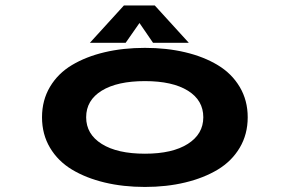

<svg xmlns="http://www.w3.org/2000/svg" viewBox="-20 -692 1090 722"><path d="M690 -531H555.5L504.5 -605.5L452.5 -531H318L446 -671.5H562ZM525 11Q443 11 373.2 -5.8Q303.5 -22.5 250.8 -54.2Q198 -86 168 -136.5Q138 -187 138 -251Q138 -315 168 -365.5Q198 -416 250.8 -447.5Q303.5 -479 373.2 -495.5Q443 -512 525 -512Q606.5 -512 676.2 -495.5Q746 -479 798.8 -447.2Q851.5 -415.5 881.5 -365Q911.5 -314.5 911.5 -251Q911.5 -187 881.5 -136.5Q851.5 -86 798.8 -54.2Q746 -22.5 676.2 -5.8Q606.5 11 525 11ZM525 -114Q628.5 -114 686.5 -151Q744.5 -188 744.5 -251Q744.5 -315 686.5 -351Q628.5 -387 525 -387Q421 -387 362.5 -351Q304 -315 304 -251Q304 -187.5 362.5 -150.8Q421 -114 525 -114Z"/></svg>

Font: League Mono Extended SemiBold
Style: Regular
Weight: 600
Width: 9
Designer: Tyler Finck
Foundry: The League of Moveable Type / Tyler Finck
Version: Version 2.210